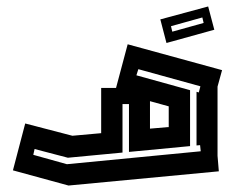

<svg xmlns="http://www.w3.org/2000/svg" viewBox="-20 -574 717 594"><path d="M20 -47 58 -192 204 -154 293 -162V-302H339L375 -437L667 -357L653 -306V-92L657 -44L192 0ZM588 -124V-290L595 -288L600 -307L408 -360L402 -341L568 -295V-122L379 -104V-252H359V-102L190 -86L87 -113L83 -95L187 -66L601 -106L599 -125ZM444 -176 502 -181V-245L444 -261ZM495 -441 476 -514 624 -554 643 -482ZM513 -476 610 -503 606 -520 509 -493Z"/></svg>

Font: Blaka Hollow
Style: Regular
Weight: 400
Designer: Mohamed Gaber
Foundry: Kief Type Foundry
Version: Version 1.003; ttfautohint (v1.8.4.7-5d5b)